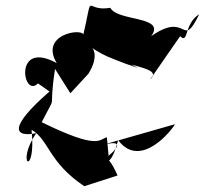

<svg xmlns="http://www.w3.org/2000/svg" viewBox="-20 -578 708 663"><path d="M223 -256 285 -323C363 -447 185 -433 457 -343L278 -435C355 -340 556 -357 498 -303L602 -453C632 -424 614 -495 668 -529C607 -403 630 -543 502 -453C555 -524 386 -503 361 -551C266 -535 306 -621 265 -446C300 -488 109 -470 176 -360C25 -443 59 -236 111 -290L151 -262C7 -137 29 -103 105 -118C31 -9 106 36 89 -130C151 -93 146 -19 271 65L386 28C340 -75 354 32 388 -94C467 11 579 -136 584 -149L325 -75C456 -112 325 -16 355 -41L349 -104C322 -97 322 -59 124 -156C182 -270 145 -173 170 -340Z"/></svg>

Font: Asimov Silicon
Style: Regular
Weight: 400
Designer: Google
Version: Version 2.000980; 2014